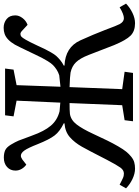

<svg xmlns="http://www.w3.org/2000/svg" viewBox="126 -874 759 1051"><g transform="rotate(-90 505.5 -348.5)"><path d="M466.8 -347.2Q424.8 -347.2 407.2 -345.2Q373.5 -339.8 349.4 -308.1Q325.2 -276.4 298.8 -219.2Q276.4 -170.9 261.5 -140.4Q246.6 -109.9 230 -81.3Q213.4 -52.7 200.9 -37.4Q188.5 -22 173.3 -9.8Q158.2 2.4 142.8 6.8Q127.4 11.2 107.9 11.2Q80.6 11.2 51 -2.9Q21.5 -17.1 0 -38.1L20 -73.2Q22.9 -71.8 31.2 -67.4Q39.6 -63 44.2 -60.8Q48.8 -58.6 55.7 -55.4Q62.5 -52.2 68.8 -51Q75.2 -49.8 81.1 -49.8Q99.6 -49.8 113.5 -68.8Q127.4 -87.9 155.8 -142.1Q210.9 -250 228 -279.8Q251 -320.3 280.5 -345.9Q310.1 -371.6 356 -375V-378.9Q311.5 -400.4 289.6 -429Q267.6 -457.5 242.2 -521Q221.2 -574.7 207.3 -594.2Q193.4 -613.8 178.2 -613.8Q169.9 -613.8 158.2 -606L129.9 -584Q116.2 -593.3 106.7 -609.1Q97.2 -625 97.2 -643.1Q97.2 -671.4 116.7 -689.2Q136.2 -707 168 -707Q191.9 -707 208.3 -699.7Q224.6 -692.4 239.3 -668.2Q253.9 -644 261.5 -625.7Q269 -607.4 286.1 -559.6Q288.1 -554.2 289.1 -551.8Q312.5 -485.8 342.8 -450Q373 -414.1 421.9 -401.9Q425.8 -400.9 469.2 -397.9L480 -637.2L394 -653.8L399.9 -700.2H655.8L649.9 -653.8L564.9 -637.2L556.2 -397Q616.2 -402.8 619.1 -403.8Q636.2 -409.2 650.6 -418.7Q665 -428.2 674.8 -438Q684.6 -447.8 696.3 -466.8Q708 -485.8 714.6 -499Q721.2 -512.2 734.4 -539.6Q736.3 -543.5 737.5 -546.1Q738.8 -548.8 740.2 -551.8Q777.8 -630.9 786.6 -646.5Q813 -691.4 845.2 -702.6Q860.4 -708 878.9 -708Q906.2 -708 926.5 -691.9Q946.8 -675.8 946.8 -644Q946.8 -624 932.1 -604.7Q917.5 -585.4 895 -577.1L863.8 -606Q853.5 -616.2 845.2 -616.2Q836.9 -616.2 830.8 -611.3Q824.7 -606.4 813 -586.2Q801.3 -565.9 782.2 -524.9Q768.6 -495.1 762 -481.7Q755.4 -468.3 744.4 -449Q733.4 -429.7 724.4 -419.7Q715.3 -409.7 701.9 -398.4Q688.5 -387.2 671.9 -378.9V-375Q772.9 -370.6 810.1 -288.1Q842.8 -215.8 866.2 -154.8Q892.1 -85 899.4 -72.3Q912.1 -49.8 931.2 -49.8Q952.6 -49.8 991.2 -73.2L1011.2 -38.1Q989.7 -17.1 960.4 -2.9Q931.2 11.2 903.8 11.2Q860.4 11.2 835.9 -13.2Q811.5 -37.6 784.2 -103Q772 -132.8 730 -243.2Q711.9 -289.6 690.2 -312Q668.5 -334.5 633.8 -341.8Q613.8 -345.2 554.2 -347.2L543 -59.1L638.2 -45.9L631.8 0H367.2L373 -45.9L455.1 -59.1Z"/></g></svg>

Font: Literata Book
Style: Italic
Weight: 400
Italic angle: -3°
Designer: Latin by Veronika Burian and Jose Scaglione. Greek by Irene Vlachou. Cyrillic by Vera Evstafieva
Foundry: TypeTogether
Version: Version 1.003;PS 001.003;hotconv 1.0.88;makeotf.lib2.5.64775